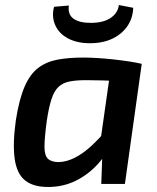

<svg xmlns="http://www.w3.org/2000/svg" viewBox="-20 -732 625 764"><path d="M311 -503Q337 -503 368.5 -501Q400 -499 432 -495.5Q464 -492 493.5 -487.5Q523 -483 544 -478L470 -409Q424 -411 386.5 -412Q349 -413 322 -413Q282 -413 255.5 -407.5Q229 -402 212 -385.5Q195 -369 184.5 -336.5Q174 -304 166 -250Q157 -183 157 -148Q157 -113 171 -100Q185 -87 214 -87Q245 -88 277 -104Q309 -120 342 -150Q375 -180 408 -220L430 -175Q408 -122 370 -80Q332 -38 283 -13.5Q234 11 176 12Q114 13 80.5 -13.5Q47 -40 38.5 -99.5Q30 -159 43 -253Q56 -337 78 -387.5Q100 -438 133 -462.5Q166 -487 210.5 -495Q255 -503 311 -503ZM424 -483 544 -478 477 0H383L387 -113L373 -124ZM453 -712 510 -701Q509 -661 487.5 -629Q466 -597 428 -578.5Q390 -560 338 -560Q286 -560 250 -579.5Q214 -599 199.5 -632.5Q185 -666 195 -705L254 -710Q249 -675 272 -658Q295 -641 341 -641Q391 -641 420 -660.5Q449 -680 453 -712Z"/></svg>

Font: Exo 2 SemiBold
Style: Italic
Weight: 600
Italic angle: -8°
Designer: Natanael Gama
Foundry: Natanael Gama
Version: Version 2.010